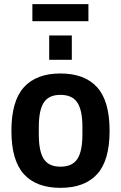

<svg xmlns="http://www.w3.org/2000/svg" viewBox="-20 -893 583 925"><path d="M136 -791V-873H406V-791ZM217 -605V-722H326V-605ZM271 12Q155 12 95 -54Q35 -120 35 -263Q35 -406 95 -472.5Q155 -539 271 -539Q388 -539 448 -472.5Q508 -406 508 -263Q508 -120 448 -54Q388 12 271 12ZM271 -90Q328 -90 352.5 -127Q377 -164 377 -244V-282Q377 -362 352.5 -399Q328 -436 271 -436Q215 -436 191 -399Q167 -362 167 -282V-244Q167 -164 191 -127Q215 -90 271 -90Z"/></svg>

Font: Archivo SemiCondensed
Style: Bold
Weight: 680
Width: 4
Designer: Hector Gatti
Foundry: Omnibus-Type
Version: Version 2.001; ttfautohint (v1.8.3)